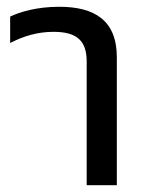

<svg xmlns="http://www.w3.org/2000/svg" viewBox="-20 -547 446 567"><path d="M236 0H325V-378C325 -487 259 -527 155 -527C87 -527 37 -511 10 -498V-420C49 -440 90 -453 138 -453C209 -453 236 -425 236 -365Z"/></svg>

Font: Noto Sans Thai UI
Style: Regular
Weight: 400
Designer: Monotype Design Team
Foundry: Monotype Imaging Inc.
Version: Version 1.901